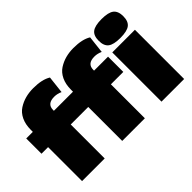

<svg xmlns="http://www.w3.org/2000/svg" viewBox="-116 -1051 1379 1379"><g transform="rotate(-45 573.0 -362.0)"><path d="M1088.5 -554Q1060 -532 992 -532Q924 -532 895.5 -554Q867 -576 867 -628Q867 -680 895.5 -702Q924 -724 992 -724Q1060 -724 1088.5 -702Q1117 -680 1117 -628Q1117 -576 1088.5 -554ZM765 -570Q692 -570 692 -508V-500H834V-345H708V0H478V-345H300V0H70V-345H3V-500H70V-520Q70 -576 89.5 -616.5Q109 -657 142.5 -678.5Q176 -700 213.5 -710Q251 -720 293 -720Q384 -720 433 -689L418 -556Q388 -570 357 -570Q284 -570 284 -508V-500H478V-520Q478 -576 497.5 -616.5Q517 -657 550.5 -678.5Q584 -700 621.5 -710Q659 -720 701 -720Q792 -720 841 -689L826 -556Q796 -570 765 -570ZM877 0V-500H1107V0Z"/></g></svg>

Font: Elaine Sans Black
Style: Regular
Weight: 900
Designer: Wei Huang
Foundry: Wei Huang
Version: Version 2.001;December 24, 2019;FontCreator 12.0.0.2547 64-b